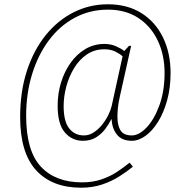

<svg xmlns="http://www.w3.org/2000/svg" viewBox="-20 -734 879 896"><path d="M359 142Q223 142 148.5 60.5Q74 -21 74 -188Q74 -307 105.5 -403.5Q137 -500 193 -569.5Q249 -639 323.5 -676.5Q398 -714 483 -714Q575 -714 640.5 -672.5Q706 -631 741 -558.5Q776 -486 776 -393Q776 -324 760 -266Q744 -208 717.5 -165.5Q691 -123 659 -100Q627 -77 595 -77Q549 -77 526 -105.5Q503 -134 501 -177H499Q489 -156 471.5 -132.5Q454 -109 428.5 -93Q403 -77 367 -77Q316 -77 282.5 -116Q249 -155 249 -241Q249 -298 265 -349.5Q281 -401 310 -441.5Q339 -482 379 -505.5Q419 -529 468 -529Q496 -529 520.5 -518.5Q545 -508 560 -496L582 -520H592L540 -287Q532 -251 530 -229Q528 -207 528 -188Q528 -149 542.5 -125.5Q557 -102 595 -102Q629 -102 664.5 -139.5Q700 -177 724 -243Q748 -309 748 -393Q748 -478 716 -545Q684 -612 625 -650.5Q566 -689 484 -689Q399 -689 328.5 -651Q258 -613 207.5 -545Q157 -477 129.5 -387Q102 -297 102 -194Q102 -30 170.5 43.5Q239 117 363 117Q413 117 454 103Q495 89 527 67.5Q559 46 585 25L600 44Q572 67 536.5 89.5Q501 112 456.5 127Q412 142 359 142ZM372 -102Q396 -102 418 -116.5Q440 -131 457 -152.5Q474 -174 485.5 -197.5Q497 -221 501 -239L552 -471Q541 -482 519 -493Q497 -504 467 -504Q421 -504 385.5 -480Q350 -456 326 -416.5Q302 -377 289.5 -330.5Q277 -284 277 -239Q277 -167 303 -134.5Q329 -102 372 -102Z"/></svg>

Font: Noto Serif Hebrew SemiCondensed Thin
Style: Regular
Weight: 100
Width: 4
Designer: Monotype Design Team
Foundry: Monotype Imaging Inc.
Version: Version 2.004; ttfautohint (v1.8.4.7-5d5b)